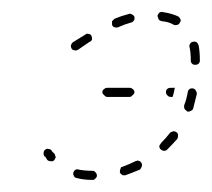

<svg xmlns="http://www.w3.org/2000/svg" viewBox="-20 -290 350 317"><path d="M105 -10Q102 -8 101 -5Q101 -3 101 -2Q102 0 102 1Q103 2 104 3Q106 4 107 4Q118 7 132 7Q134 7 135 7Q136 6 137 5Q139 4 139 3Q140 2 140 0Q140 -3 138 -5Q136 -8 133 -8Q120 -8 110 -10Q107 -11 105 -10ZM180 -14Q179 -13 179 -11Q178 -10 178 -8Q178 -7 178 -5Q179 -3 182 -1Q185 0 188 -1Q199 -5 211 -10Q213 -12 214 -15Q215 -18 214 -20Q213 -22 212 -23Q211 -24 210 -24Q208 -25 207 -25Q205 -24 204 -24Q194 -19 183 -15Q181 -14 180 -14ZM65 -42Q63 -44 60 -44Q57 -45 55 -43Q53 -42 53 -41Q52 -39 52 -38Q52 -36 52 -35Q53 -33 53 -32Q54 -32 55 -31Q57 -28 58 -26Q60 -24 63 -24Q67 -23 69 -25Q70 -26 71 -28Q71 -29 72 -30Q72 -32 71 -33Q71 -35 70 -36Q69 -37 66 -40Q65 -41 65 -42ZM244 -51Q243 -50 243 -48Q243 -47 244 -45Q244 -44 246 -43Q248 -41 251 -41Q254 -41 256 -43Q265 -52 273 -61Q274 -64 274 -67Q274 -70 271 -72Q270 -73 268 -73Q267 -74 266 -73Q264 -73 263 -72Q262 -72 261 -71Q254 -62 246 -54Q245 -52 244 -51ZM284 -113Q284 -111 285 -110Q285 -109 287 -108Q288 -107 289 -106Q292 -105 295 -107Q298 -108 299 -111Q302 -123 305 -135Q305 -138 303 -141Q302 -143 299 -144Q297 -144 296 -144Q294 -144 293 -143Q292 -142 291 -141Q290 -139 290 -138Q288 -126 284 -116Q284 -114 284 -113ZM152 -133Q149 -135 149 -138Q149 -141 152 -143Q154 -145 157 -145H194Q197 -145 199 -143Q202 -141 202 -138Q202 -135 199 -133Q197 -130 194 -130H157Q154 -130 152 -133ZM269 -145H262Q258 -145 256 -143Q254 -141 254 -138Q254 -135 256 -133Q258 -130 262 -130H265Q267 -136 268 -142Q268 -144 269 -145ZM297 -185Q299 -183 302 -183Q306 -183 308 -185Q310 -187 310 -190Q310 -204 308 -215Q307 -218 305 -220Q302 -222 299 -221Q296 -221 294 -218Q292 -215 293 -212Q295 -203 295 -190Q295 -187 297 -185ZM132 -225Q132 -228 131 -231Q129 -234 126 -234Q123 -235 121 -233Q111 -227 100 -220Q98 -218 97 -215Q97 -212 98 -210Q100 -207 103 -207Q106 -206 109 -208Q119 -215 128 -221Q131 -222 132 -225ZM199 -254Q200 -255 201 -256Q202 -257 202 -259Q202 -260 202 -262Q201 -265 198 -266Q196 -268 193 -267Q181 -264 169 -259Q168 -258 167 -257Q166 -256 165 -255Q165 -253 165 -252Q165 -250 165 -249Q166 -246 169 -245Q172 -244 175 -245Q186 -250 197 -253Q198 -253 199 -254ZM273 -249Q276 -250 277 -253Q279 -255 278 -258Q277 -261 274 -263Q263 -268 249 -270Q246 -271 243 -269Q241 -267 240 -264Q240 -263 241 -261Q241 -260 242 -258Q243 -257 244 -256Q245 -256 247 -255Q259 -254 267 -249Q270 -248 273 -249Z"/></svg>

Font: FRB American Cursive Dashed Extralight
Style: Italic
Weight: 200
Italic angle: -25°
Version: Version 2.0;Modular Font Editor K font №1